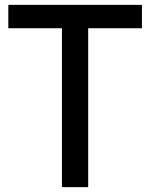

<svg xmlns="http://www.w3.org/2000/svg" viewBox="-20 -771 632 790"><path d="M564 -654.8H342.8V-1H234.9V-654.8H14.2V-751H564Z"/></svg>

Font: Oakes Grotesk Medium
Style: Regular
Weight: 500
Designer: Samuel Oakes
Foundry: Samuel Oakes
Version: Version 1.000;PS 001.000;hotconv 1.0.88;makeotf.lib2.5.64775